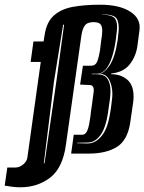

<svg xmlns="http://www.w3.org/2000/svg" viewBox="-120 -652 613 815"><path d="M-100 136 -89 59H-54Q-37 59 -21.5 46Q-6 33 -4 18L53 -389H10L22 -476H65L69 -501Q77 -558 108.5 -586Q140 -614 190 -623Q240 -632 305 -632Q387 -632 433 -602.5Q479 -573 472 -523L463 -455Q456 -410 429.5 -377.5Q403 -345 352 -340V-337Q393 -337 420 -314Q447 -291 447 -242Q447 -236 446.5 -229.5Q446 -223 445 -216L433 -133Q422 -57 376.5 -28.5Q331 0 256 0H182L193 -80H229Q242 -80 249 -94.5Q256 -109 259 -128Q262 -147 264 -159Q264 -163 266 -177Q268 -191 270.5 -209Q273 -227 275 -243Q277 -259 278 -265V-269Q278 -283 271 -288Q267 -291 262 -291L220 -293L232 -373H267Q285 -373 292 -389.5Q299 -406 304 -435L310 -483Q312 -494 313 -504.5Q314 -515 314 -522Q314 -540 306.5 -549Q299 -558 277 -558Q250 -558 239.5 -543Q229 -528 225 -498L160 -39Q147 60 93.5 101.5Q40 143 -34 143Q-50 143 -66.5 141Q-83 139 -100 136ZM252 -43Q285 -43 311.5 -75Q338 -107 348 -176L350 -187Q351 -192 352 -202Q353 -212 355 -227Q356 -234 356.5 -240.5Q357 -247 357 -254Q357 -286 344 -312.5Q331 -339 299 -339Q321 -339 345 -374Q368 -408 379 -479Q381 -496 382.5 -509.5Q384 -523 384 -533Q384 -568 369 -579.5Q354 -591 315 -591L314 -590Q350 -589 363.5 -578Q377 -567 377 -538Q377 -527 375 -512Q373 -497 371 -479Q366 -444 356 -411.5Q346 -379 330 -359Q314 -339 289 -339H269V-337H289Q324 -337 336.5 -317Q349 -297 349 -267Q349 -248 346 -227L340 -185Q339 -181 339 -179Q339 -177 339 -176Q329 -109 306 -78Q283 -47 252 -47L208 -46V-44ZM66 41H69L119 -305L152 -547H148L109 -305Z"/></svg>

Font: Alumni Sans Inline One
Style: Italic
Weight: 400
Italic angle: -8°
Designer: Robert E. Leuschke
Foundry: Robert E. Leuschke
Version: Version 1.100; ttfautohint (v1.8.3)